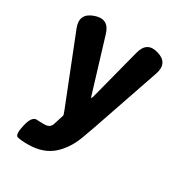

<svg xmlns="http://www.w3.org/2000/svg" viewBox="-185 -698 974 1043"><g transform="rotate(30 302.0 -177.0)"><path d="M143 219Q97 219 76.5 213Q56 207 72 140Q88 72 124 79Q129 80 167 80Q202 80 211 51Q224 12 231 -12Q232 -17 222 -42L57 -459Q26 -538 106 -566Q186 -594 210 -512L310 -183Q313 -172 315.5 -172Q318 -172 321 -183L405 -507Q426 -590 504 -566Q582 -543 554 -462L409 -39Q395 1 380 41Q352 116 299 165Q240 219 143 219Z"/></g></svg>

Font: Resource Han Rounded JP Heavy
Style: Regular
Weight: 900
Designer: Cyano Hao (round all glyphs); Ryoko NISHIZUKA 西塚涼子 (kana, bopomofo & ideographs); Paul D. Hunt (Latin, Greek & Cyrillic)
Foundry: Cyano Hao
Version: 0.990